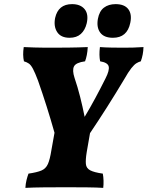

<svg xmlns="http://www.w3.org/2000/svg" viewBox="-20 -907 715 930"><path d="M103 3Q104 -17 108.5 -35Q113 -53 118 -66Q159 -72 180.5 -81Q202 -90 212 -112.5Q222 -135 229 -180L244 -264Q208 -392 164 -517Q150 -554 140 -573Q130 -592 120 -599Q110 -606 96 -610Q89 -640 95 -679Q118 -678 146 -677Q174 -676 199.5 -676Q225 -676 240 -676Q268 -676 314 -676.5Q360 -677 405 -679Q404 -658 400.5 -640.5Q397 -623 392 -610Q348 -604 338.5 -585.5Q329 -567 341 -530Q356 -486 368 -438.5Q380 -391 390 -341Q417 -386 442 -432.5Q467 -479 491 -527Q511 -566 506.5 -585Q502 -604 465 -610Q459 -640 464 -679Q489 -677 520.5 -676.5Q552 -676 576 -676Q602 -676 623.5 -676.5Q645 -677 675 -679Q674 -642 662 -610Q651 -607 640.5 -600.5Q630 -594 616 -576.5Q602 -559 581 -522Q499 -385 416 -262L400 -170Q394 -133 396 -112.5Q398 -92 417 -82Q436 -72 478 -66Q481 -50 481.5 -31.5Q482 -13 480 3Q448 1 401.5 0.5Q355 0 302 0Q244 0 192 0.5Q140 1 103 3ZM527 -724Q484 -724 465.5 -749Q447 -774 454 -815Q461 -853 483.5 -870Q506 -887 540 -887Q583 -887 601.5 -862.5Q620 -838 611 -796Q596 -724 527 -724ZM317 -724Q275 -724 257 -751.5Q239 -779 247 -820Q262 -887 329 -887Q370 -887 390 -862.5Q410 -838 400 -794Q392 -761 371.5 -742.5Q351 -724 317 -724Z"/></svg>

Font: Vollkorn ExtraBold
Style: Italic
Weight: 800
Italic angle: -11°
Designer: Friedrich Althausen
Foundry: Friedrich Althausen
Version: Version 5.000; ttfautohint (v1.8.3)